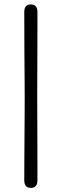

<svg xmlns="http://www.w3.org/2000/svg" viewBox="-20 -748 286 890"><path d="M94.5 -302.5Q94.5 -337 94 -387.8Q93.5 -438.5 93.2 -494.8Q93 -551 92.8 -603.2Q92.5 -655.5 92.5 -692.5Q92.5 -727.5 123 -727.5Q153.5 -727.5 153.5 -692.5Q153.5 -659 153.5 -608Q153.5 -557 153.2 -500Q153 -443 152.8 -390.8Q152.5 -338.5 152.5 -302.5Q152.5 -266 152.8 -213.5Q153 -161 153.2 -104Q153.5 -47 153.5 3.8Q153.5 54.5 153.5 88Q153.5 123 123 123Q92.5 123 92.5 88Q92.5 51 92.8 -1.2Q93 -53.5 93.5 -109.8Q94 -166 94.2 -216.8Q94.5 -267.5 94.5 -302.5Z"/></svg>

Font: Fraunces 144pt S100
Style: Regular
Weight: 400
Version: Version 1.000; ttfautohint (v1.8.3)